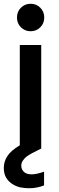

<svg xmlns="http://www.w3.org/2000/svg" viewBox="-30 -790 313 1020"><path d="M204.1 194.8Q189.5 201.2 166 206.1Q147 210 123 210Q101.6 210 76.2 205.1Q53.7 199.7 33.2 186Q14.2 173.3 2 152.8Q-9.8 131.8 -9.8 102.1Q-9.8 68.4 8.8 40Q26.9 10.7 75.2 -18.1V-550.8H189V0H187L140.1 23.9Q106.9 41.5 96.2 57.1Q83 71.8 83 89.8Q83 110.4 98.1 124Q111.8 136.2 138.2 136.2Q164.1 136.2 204.1 122.1ZM60.1 -696.8Q60.1 -728 81.1 -749Q102.1 -770 132.8 -770Q163.1 -770 184.1 -749Q205.1 -728 205.1 -696.8Q205.1 -666 184.1 -645Q163.1 -624 132.8 -624Q102.1 -624 81.1 -645Q60.1 -666 60.1 -696.8Z"/></svg>

Font: PoppinsZ Medium
Style: Regular
Weight: 500
Designer: Ninad Kale (Devanagari), Jonny Pinhorn (Latin)
Foundry: Indian Type Foundry
Version: Version 3.002;FEAKit 1.0